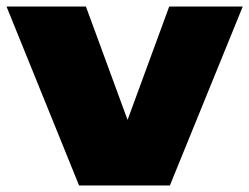

<svg xmlns="http://www.w3.org/2000/svg" viewBox="-27 -570 766 590"><path d="M216 0 -7 -550H237L365 -201.5L493 -550H719L495 0Z"/></svg>

Font: Encode Sans Expanded Black
Style: Regular
Weight: 900
Width: 7
Designer: Multiple Designers
Foundry: Impallari Type
Version: Version 3.000; ttfautohint (v1.8.3) -l 8 -r 50 -G 200 -x 14 